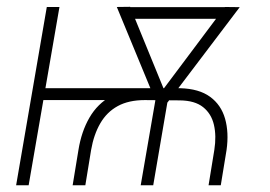

<svg xmlns="http://www.w3.org/2000/svg" viewBox="-20 -549 799 569"><path d="M427.2 -287.6 421.4 -252.4H84.5L89.8 -287.6ZM156.2 -528.3 64.9 0H27.8L118.7 -528.3ZM232.9 0H195.3L212.4 -104Q221.2 -159.2 245.1 -200.4Q269 -241.7 310.1 -264.6Q351.1 -287.6 410.2 -287.6H513.7Q569.8 -286.1 602.5 -262.2Q635.3 -238.3 647 -197.3Q658.7 -156.2 651.4 -104.5L634.3 0H598.1L615.2 -105Q621.6 -146 614 -179Q606.4 -211.9 582 -231.4Q557.6 -251 513.2 -251.5L409.2 -252.4Q361.3 -252.4 328.9 -234.6Q296.4 -216.8 277.1 -183.3Q257.8 -149.9 250 -104.5ZM659.2 -527.8 653.3 -493.2H355L360.4 -527.8ZM463.9 -284.7 646.5 -528.3 690.4 -527.8 476.6 -245.6H449.2ZM365.7 -528.8 466.8 -281.7 468.8 -244.6H443.4L326.2 -528.3ZM482.4 -282.7 434.1 0H397L445.8 -282.7Z"/></svg>

Font: Roboto Condensed ExtraLight
Style: Italic
Weight: 250
Italic angle: -12°
Designer: Christian Robertson
Foundry: Google
Version: Version 3.008; 2023